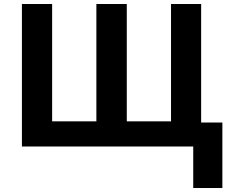

<svg xmlns="http://www.w3.org/2000/svg" viewBox="-20 -734 1154 962"><path d="M615.2 -126H836.9V-713.9H987.8V-120.1H1094.2V208H948.2V0H89.8V-713.9H241.2V-126H462.9V-713.9H615.2Z"/></svg>

Font: NotoSans-Bold
Style: Bold
Weight: 700
Designer: Monotype Design team
Foundry: Monotype Imaging Inc.
Version: Version 1.04